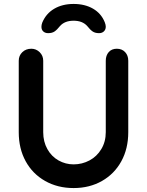

<svg xmlns="http://www.w3.org/2000/svg" viewBox="-20 -948 745 973"><path d="M630 -640V-278Q630 -195 595 -131Q560 -67 497 -31Q434 5 353 5Q272 5 208.5 -31Q145 -67 110 -131Q75 -195 75 -278V-640Q75 -666 93 -683.5Q111 -701 139 -701Q163 -701 181 -683.5Q199 -666 199 -640V-278Q199 -230 220 -192.5Q241 -155 276.5 -135Q312 -115 353 -115Q396 -115 433.5 -135Q471 -155 493.5 -192.5Q516 -230 516 -278V-640Q516 -667 531 -684Q546 -701 572 -701Q598 -701 614 -684Q630 -667 630 -640ZM511 -835Q516 -822 516 -813Q516 -798 506.5 -789Q497 -780 482 -780Q462 -780 449.5 -788.5Q437 -797 422 -816Q398 -843 353 -843Q308 -843 284 -816Q269 -797 256.5 -788.5Q244 -780 224 -780Q209 -780 199.5 -788.5Q190 -797 190 -812Q190 -822 194 -833Q213 -879 254.5 -903.5Q296 -928 353 -928Q410 -928 451.5 -904Q493 -880 511 -835Z"/></svg>

Font: Quicksand
Style: Bold
Weight: 700
Version: Version 3.000